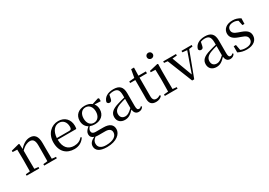

<svg xmlns="http://www.w3.org/2000/svg" viewBox="21 -1866 4516 3224"><g transform="rotate(-30 2279.0 -254.0)"><path d="M464 0H627V-28L550 -36L548 -229V-342C548 -477 496 -531 408 -531C342 -531 276 -499 208 -422L203 -520L190 -528L36 -488V-462L124 -458C126 -408 127 -358 127 -289V-229L125 -36L42 -28V0H287V-28L211 -36L209 -229V-390C275 -457 333 -477 375 -477C433 -477 467 -443 467 -344V-229L465 -37L382 -28V0Z M964 15C1054 15 1121 -26 1165 -94L1149 -108C1108 -60 1057 -35 986 -35C876 -35 798 -104 796 -263H1156C1161 -279 1163 -299 1163 -323C1163 -441 1086 -531 956 -531C823 -531 709 -425 709 -257C709 -76 816 15 964 15ZM797 -294C804 -424 871 -499 954 -499C1035 -499 1083 -437 1083 -352C1083 -312 1073 -294 1038 -294Z M1468 -204C1395 -204 1350 -263 1350 -352C1350 -442 1397 -501 1469 -501C1540 -501 1588 -443 1588 -353C1588 -264 1540 -204 1468 -204ZM1468 -174C1588 -174 1664 -245 1664 -352C1664 -397 1651 -436 1627 -466L1745 -462V-516L1728 -527L1603 -488C1572 -515 1525 -531 1469 -531C1348 -531 1273 -460 1273 -352C1273 -284 1303 -230 1356 -200C1304 -158 1283 -123 1283 -84C1283 -42 1305 -12 1351 2C1283 34 1248 73 1248 128C1248 205 1306 260 1456 260C1641 260 1740 168 1740 75C1740 -9 1683 -58 1562 -58H1416C1361 -58 1339 -82 1339 -116C1339 -144 1351 -163 1376 -191C1402 -180 1433 -174 1468 -174ZM1371 10C1390 13 1409 14 1435 14H1558C1642 14 1669 52 1669 97C1669 169 1597 224 1458 224C1364 224 1311 186 1311 114C1311 70 1330 43 1371 10Z M2211 14C2250 14 2280 -2 2301 -37L2285 -52C2269 -34 2257 -28 2240 -28C2213 -28 2198 -45 2198 -108V-355C2198 -479 2142 -531 2026 -531C1913 -531 1839 -482 1819 -400C1825 -377 1840 -364 1863 -364C1888 -364 1905 -377 1911 -413L1926 -485C1953 -495 1978 -500 2004 -500C2083 -500 2118 -470 2118 -359V-318C2074 -308 2027 -295 1985 -282C1853 -244 1806 -193 1806 -115C1806 -32 1865 15 1944 15C2016 15 2061 -18 2120 -82C2128 -22 2156 14 2211 14ZM2118 -113C2055 -53 2019 -34 1979 -34C1923 -34 1886 -66 1886 -128C1886 -183 1919 -226 2003 -257C2037 -270 2077 -281 2118 -292Z M2547 15C2599 15 2638 -3 2666 -37L2651 -54C2624 -38 2605 -29 2575 -29C2531 -29 2507 -56 2507 -118V-479H2651V-516H2507L2511 -672H2456L2428 -518L2325 -509V-479H2425V-207C2425 -171 2424 -150 2424 -118C2424 -28 2463 15 2547 15Z M2841 -655C2872 -655 2899 -678 2899 -711C2899 -744 2872 -768 2841 -768C2809 -768 2783 -744 2783 -711C2783 -678 2809 -655 2841 -655ZM2804 0H2968V-28L2891 -36C2890 -92 2889 -175 2889 -229V-380L2892 -520L2880 -528L2715 -489V-463L2804 -459C2806 -409 2808 -356 2808 -289V-229C2808 -175 2807 -92 2805 -36L2721 -28V0Z M3342 -487 3431 -478 3293 -85 3146 -479 3235 -487V-516H2987V-487L3054 -480L3248 5H3288L3469 -478L3539 -487V-516H3342Z M3985 14C4024 14 4054 -2 4075 -37L4059 -52C4043 -34 4031 -28 4014 -28C3987 -28 3972 -45 3972 -108V-355C3972 -479 3916 -531 3800 -531C3687 -531 3613 -482 3593 -400C3599 -377 3614 -364 3637 -364C3662 -364 3679 -377 3685 -413L3700 -485C3727 -495 3752 -500 3778 -500C3857 -500 3892 -470 3892 -359V-318C3848 -308 3801 -295 3759 -282C3627 -244 3580 -193 3580 -115C3580 -32 3639 15 3718 15C3790 15 3835 -18 3894 -82C3902 -22 3930 14 3985 14ZM3892 -113C3829 -53 3793 -34 3753 -34C3697 -34 3660 -66 3660 -128C3660 -183 3693 -226 3777 -257C3811 -270 3851 -281 3892 -292Z M4306 15C4442 15 4512 -53 4512 -140C4512 -210 4473 -255 4372 -290L4321 -308C4248 -333 4219 -360 4219 -408C4219 -461 4258 -498 4334 -498C4366 -498 4394 -491 4424 -474L4444 -379H4484L4487 -486C4437 -516 4394 -531 4334 -531C4214 -531 4147 -466 4147 -382C4147 -307 4198 -264 4279 -235L4331 -216C4412 -190 4437 -162 4437 -113C4437 -56 4392 -17 4304 -17C4262 -17 4231 -24 4203 -37L4183 -144H4139V-25C4193 1 4242 15 4306 15Z"/></g></svg>

Font: Harano Aji Mincho TW
Style: Regular
Weight: 400
Foundry: Masamichi Hosoda
Version: HaranoAjiMinchoTW-Regular version 20230610;ttx 4.39.4